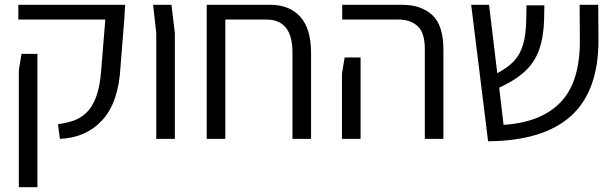

<svg xmlns="http://www.w3.org/2000/svg" viewBox="-20 -575 2552 795"><path d="M228 0 220 -61Q254 -65 284.5 -75.5Q315 -86 339 -109.5Q363 -133 378.5 -175Q394 -217 399 -284L416 -494H56V-555H498L495 -500L479 -299Q471 -150 403 -77Q335 -4 228 0ZM58 200V-284L69 -352H135V200Z M627 0V-438L614 -555H690L704 -438V0Z M836 0V-555H1100Q1179 -555 1223.5 -505.5Q1268 -456 1268 -355V0H1191V-358Q1191 -494 1083 -494H913V0Z M1739 0V-372Q1739 -440 1709 -467Q1679 -494 1631 -494H1397V-555H1648Q1723 -555 1769.5 -513Q1816 -471 1816 -369V0ZM1396 0V-270L1407 -337H1473V0Z M2001 10 1931 -555H2005L2039 -272Q2083 -295 2108.5 -322.5Q2134 -350 2146 -391Q2158 -432 2159 -494L2160 -553H2234L2233 -495Q2231 -422 2212.5 -369.5Q2194 -317 2153.5 -279.5Q2113 -242 2047 -212L2065 -58Q2221 -68 2301.5 -152Q2382 -236 2381 -409L2380 -555H2457L2458 -412Q2459 -199 2345 -95.5Q2231 8 2001 10Z"/></svg>

Font: Assistant
Style: Regular
Weight: 400
Designer: Hebrew By Ben Nathan, Latin by Paul Hunt
Version: Version 3.000